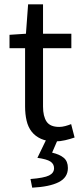

<svg xmlns="http://www.w3.org/2000/svg" viewBox="-20 -642 378 888"><path d="M235 12Q196 12 169.5 0Q143 -12 126.5 -33Q110 -54 103 -84Q96 -114 96 -150V-419H24V-481L100 -486L110 -622H179V-486H310V-419H179V-149Q179 -104 195.5 -79.5Q212 -55 254 -55Q267 -55 282 -59Q297 -63 309 -68L325 -6Q305 1 281.5 6.5Q258 12 235 12ZM129 226 121 186Q184 181 207 169.5Q230 158 230 136Q230 116 213 105Q196 94 153 88L197 -3H250L221 64Q256 72 275 88Q294 104 294 135Q294 179 251.5 200.5Q209 222 129 226Z"/></svg>

Font: SourceSansPro
Style: Book
Weight: 400
Designer: Paul D. Hunt
Foundry: Adobe Systems Incorporated
Version: Version 2.021;PS 2.000;hotconv 1.0.86;makeotf.lib2.5.63406